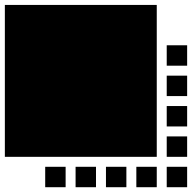

<svg xmlns="http://www.w3.org/2000/svg" viewBox="-20 -742 790 790"><path d="M0 -721.7V-96.7H625V-721.7ZM666 -55.7V28.3H750V-55.7ZM666 -180.7V-96.7H750V-180.7ZM666 -305.7V-221.7H750V-305.7ZM666 -430.7V-346.7H750V-430.7ZM666 -555.7V-471.7H750V-555.7ZM541 -55.7V28.3H625V-55.7ZM416 -55.7V28.3H500V-55.7ZM291 -55.7V28.3H375V-55.7ZM166 -55.7V28.3H250V-55.7Z"/></svg>

Font: CaskaydiaCove Nerd Font
Style: Bold
Weight: 700
Designer: Aaron Bell
Foundry: Saja Typeworks
Version: Version 2111.1;Nerd Fonts 2.3.0